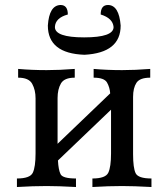

<svg xmlns="http://www.w3.org/2000/svg" viewBox="-20 -750 663 770"><path d="M587.4 0Q516.6 -3.9 469.7 -3.9Q415 -3.9 350.6 0V-34.2Q403.3 -34.2 414.3 -57.4Q425.3 -80.6 425.3 -134.8V-310.1L212.4 -106.4Q214.4 -68.8 222.9 -51.5Q231.4 -34.2 284.7 -34.2V0Q213.9 -3.9 167 -3.9Q112.3 -3.9 47.9 0V-34.2Q100.6 -34.2 111.6 -57.4Q122.6 -80.6 122.6 -134.8V-355.5Q122.6 -389.2 109.1 -413.8Q95.7 -438.5 52.7 -438.5V-473.6Q107.4 -468.8 167 -468.8Q219.2 -468.8 279.8 -473.6V-438.5Q237.8 -438.5 224.4 -415.3Q210.9 -392.1 210.9 -356.4V-173.3L421.9 -375.5Q420.4 -398.9 409.4 -418.7Q398.4 -438.5 355.5 -438.5V-473.6Q410.2 -468.8 469.7 -468.8Q522 -468.8 582.5 -473.6V-438.5Q540.5 -438.5 527.1 -417.7Q513.7 -397 513.7 -361.3V-131.8Q513.7 -76.7 523.9 -55.4Q534.2 -34.2 587.4 -34.2ZM318.8 -530.3Q171.9 -535.6 171.9 -647.5Q177.2 -728.5 222.7 -730Q252 -730 252 -691.9Q201.7 -678.2 200.2 -641.6Q200.2 -600.1 317.4 -600.1Q435.5 -600.1 435.5 -641.6Q432.6 -676.8 383.8 -691.9Q383.8 -730 413.1 -730Q457.5 -729.5 463.9 -647.5Q463.9 -538.1 318.8 -530.3Z"/></svg>

Font: Almanac
Style: Regular
Weight: 400
Designer: Eden's Almanac
Version: Version 3.501;March 28, 2021;FontCreator 13.0.0.2683 64-bit